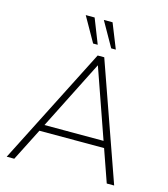

<svg xmlns="http://www.w3.org/2000/svg" viewBox="-132 -1025 984 1127"><g transform="rotate(15 360.5 -461.5)"><path d="M554 -197H161L61 0H15L377 -712H417L668 0H623ZM540 -237 393 -657 181 -237ZM248 -923H302L361 -773H333ZM358 -923H411L471 -773H443Z"/></g></svg>

Font: Muli ExtraLight
Style: Italic
Weight: 275
Italic angle: -4.541°
Designer: Vernon Adams
Foundry: Vernon Adams
Version: Version 2.001